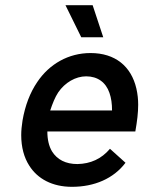

<svg xmlns="http://www.w3.org/2000/svg" viewBox="-20 -720 564 742"><path d="M379 -576 338 -700H233L294 -576ZM279 -86C234 -86 201 -103 181 -135C169 -155 163 -181 163 -212H503C510 -252 514 -284 514 -315C514 -336 512 -356 507 -378C487 -464 425 -515 330 -515C245 -515 171 -473 124 -403C96 -362 77 -312 67 -254C64 -234 62 -216 62 -198C62 -151 73 -111 93 -80C125 -29 182 2 258 2C345 2 419 -30 465 -91L405 -145C372 -106 330 -87 279 -86ZM313 -425C357 -425 389 -402 403 -361C410 -341 413 -319 413 -293H174C183 -320 193 -345 205 -363C231 -401 272 -425 313 -425Z"/></svg>

Font: Arthouse Owned Medium
Style: Italic
Weight: 500
Italic angle: -10°
Designer: Jeremy Tribby
Foundry: Tribby Type
Version: Version 1.000;PS 001.000;hotconv 1.0.88;makeotf.lib2.5.64775